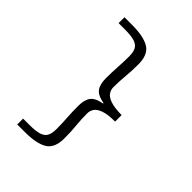

<svg xmlns="http://www.w3.org/2000/svg" viewBox="-244 -822 1089 1089"><g transform="rotate(45 300.0 -278.0)"><path d="M99 152V105H150Q201 105 228 96Q255 87 265 66.5Q275 46 275 14Q275 -32 272 -74Q269 -116 269 -167Q269 -216 288 -241.5Q307 -267 359 -276V-280Q307 -289 288 -314.5Q269 -340 269 -389Q269 -436 272 -481.5Q275 -527 275 -570Q275 -603 265 -623Q255 -643 228 -652Q201 -661 150 -661H99V-708H160Q254 -708 299 -680Q344 -652 344 -575Q344 -523 339.5 -476Q335 -429 335 -382Q335 -363 346.5 -345Q358 -327 389.5 -316Q421 -305 480 -304V-252Q421 -252 389.5 -240.5Q358 -229 346.5 -211.5Q335 -194 335 -174Q335 -124 339.5 -80Q344 -36 344 19Q344 96 299 124Q254 152 160 152Z"/></g></svg>

Font: SauceCodePro NFM
Style: Regular
Weight: 400
Monospace: yes
Designer: Paul D. Hunt, Teo Tuominen
Foundry: Adobe
Version: Version 2.042;hotconv 1.1.0;makeotfexe 2.6.0;Nerd Fonts 3.3.